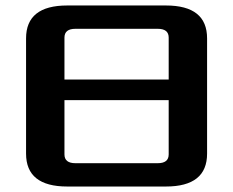

<svg xmlns="http://www.w3.org/2000/svg" viewBox="-20 -680 850 700"><path d="M75 -120V-540Q75 -660 225 -660H585Q735 -660 735 -540V-120Q735 0 585 0H225Q75 0 75 -120ZM215 -117Q215 -85 255 -85H555Q595 -85 595 -117V-315H215ZM215 -390H595V-543Q595 -575 555 -575H255Q215 -575 215 -543Z"/></svg>

Font: Xolonium
Style: Regular
Weight: 400
Designer: Severin Meyer
Version: Version 4.2